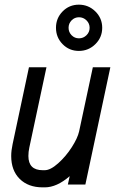

<svg xmlns="http://www.w3.org/2000/svg" viewBox="-20 -787 491 819"><path d="M247.1 -598.6Q218.8 -627.4 218.8 -668.5Q218.8 -709.5 247.1 -738.3Q275.4 -767.1 316.4 -767.1Q357.4 -767.1 386.7 -738.3Q416 -709.5 416 -668.5Q416 -627.4 386.7 -598.6Q357.4 -569.8 316.4 -569.8Q275.4 -569.8 247.1 -598.6ZM285.4 -700.2Q272.5 -687 272.5 -668.5Q272.5 -649.9 285.4 -636.7Q298.3 -623.5 316.9 -623.5Q335.4 -623.5 348.9 -636.7Q362.3 -649.9 362.3 -668.5Q362.3 -687 348.9 -700.2Q335.4 -713.4 316.9 -713.4Q298.3 -713.4 285.4 -700.2ZM105 -157.2Q101.1 -139.2 101.1 -121.6Q101.1 -61 162.1 -61H170.9Q195.3 -61 228.3 -90.6Q261.2 -120.1 286.1 -158.9Q311 -197.8 317.4 -226.1L376 -500H450.7L344.2 0H269.5L277.3 -35.6Q222.2 12.2 170.9 12.2H162.1Q100.6 12.2 64.2 -23.7Q27.8 -59.6 27.8 -121.6Q27.8 -144.5 33.7 -171.9L103.5 -500H178.2Z"/></svg>

Font: Anka/Coder Narrow
Style: Italic
Weight: 400
Width: 3
Italic angle: -12°
Monospace: yes
Version: Version 001.100